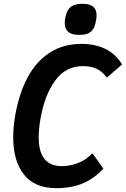

<svg xmlns="http://www.w3.org/2000/svg" viewBox="-20 -964 657 1002"><path d="M49 -247Q49 -304 60 -365.5Q80 -477.5 124.2 -560.2Q168.5 -643 239.2 -689Q310 -735 405.5 -735Q476.5 -735 530.8 -708.2Q585 -681.5 617 -627.5L537.5 -559Q511.5 -593.5 481.8 -606.2Q452 -619 411.5 -619Q323.5 -619 268.5 -544.2Q213.5 -469.5 192 -348.5Q182 -292.5 182 -247Q182 -97 302 -97Q346 -97 388.2 -113.5Q430.5 -130 462 -164.5L519.5 -84.5Q472 -32 412.2 -7Q352.5 18 274 18Q161.5 18 105.2 -52.8Q49 -123.5 49 -247ZM318 -844.5Q318 -856 320 -867.5Q325.5 -896.5 336.2 -913.2Q347 -930 365 -937Q383 -944 412 -944Q448.5 -944 466.2 -929.2Q484 -914.5 484 -884.5Q484 -874.5 481.5 -858.5Q476.5 -829.5 466.5 -813Q456.5 -796.5 438.5 -789.2Q420.5 -782 391 -782Q318 -782 318 -844.5Z"/></svg>

Font: JuliaMono
Style: Bold Italic
Weight: 700
Italic angle: -9°
Monospace: yes
Designer: cormullion
Foundry: corm
Version: Version 0.057; ttfautohint (v1.8.4)